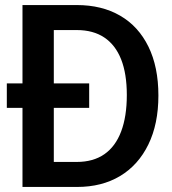

<svg xmlns="http://www.w3.org/2000/svg" viewBox="-20 -740 681 760"><path d="M7 -313V-410H333V-313ZM143 0V-99H284Q349 -99 393 -129.5Q437 -160 459.5 -219.5Q482 -279 482 -364Q482 -448 459.5 -505Q437 -562 393 -591.5Q349 -621 284 -621H147V-720H284Q383 -720 455.5 -678Q528 -636 567.5 -555.5Q607 -475 607 -362Q607 -249 567 -167.5Q527 -86 455 -43Q383 0 285 0ZM69 0V-720H193V0Z"/></svg>

Font: Instrument Sans SemiCondensed SemiBold
Style: Regular
Weight: 600
Width: 4
Designer: Rodrigo Fuenzalida
Foundry: fragTYPE
Version: Version 1.000;gftools[0.9.28]